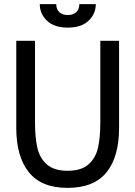

<svg xmlns="http://www.w3.org/2000/svg" viewBox="-20 -898 657 932"><path d="M59 -277V-700H150V-303Q150 -230 161.5 -180Q173 -130 208 -99.5Q243 -69 308 -69Q374 -69 409 -99.5Q444 -130 455.5 -180Q467 -230 467 -303V-700H558V-277Q558 -137 497 -61.5Q436 14 308 14Q181 14 120 -62Q59 -138 59 -277ZM173 -878H253Q253 -852 268.5 -838.5Q284 -825 309 -825Q334 -825 349.5 -838.5Q365 -852 365 -878H445Q445 -831 410 -797.5Q375 -764 309 -764Q243 -764 208 -797.5Q173 -831 173 -878Z"/></svg>

Font: Cabin Condensed
Style: Regular
Weight: 400
Width: 3
Designer: Pablo Impallari
Foundry: Pablo Impallari. http://www.impallari.com Igino Marini. http://www.ikern.com
Version: Version 2.200